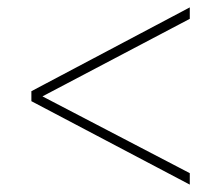

<svg xmlns="http://www.w3.org/2000/svg" viewBox="-20 -618 599 520"><path d="M494 -118 65 -344V-371L494 -598V-567L95 -357L494 -149Z"/></svg>

Font: Noto Serif Thin
Style: Regular
Weight: 100
Designer: Monotype Design Team
Foundry: Monotype Imaging Inc.
Version: Version 2.015